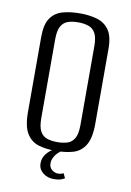

<svg xmlns="http://www.w3.org/2000/svg" viewBox="-84 -652 574 840"><g transform="rotate(10 203.0 -232.0)"><path d="M201 12Q158 12 125 2Q92 -8 72.5 -39.5Q53 -71 53 -135V-468Q53 -524 72.5 -552Q92 -580 126 -589.5Q160 -599 203 -599Q246 -599 279.5 -589Q313 -579 332.5 -551Q352 -523 352 -468V-136Q352 -71 332.5 -39.5Q313 -8 279.5 2Q246 12 201 12ZM202 -27Q228 -27 247.5 -33.5Q267 -40 278 -59.5Q289 -79 289 -118V-468Q289 -507 278 -526.5Q267 -546 247 -552.5Q227 -559 202 -559Q176 -559 156.5 -552.5Q137 -546 126 -526.5Q115 -507 115 -468V-118Q115 -79 126 -59.5Q137 -40 156.5 -33.5Q176 -27 202 -27ZM215 135Q186 135 166 118.5Q146 102 146 77Q146 49 166 28Q186 7 211 -1L243 0Q217 12 203 31Q189 50 189 69Q189 88 202 98Q215 108 228 108Q237 108 243.5 106Q250 104 253 102L263 123Q257 127 245.5 131Q234 135 215 135Z"/></g></svg>

Font: Alumni Sans
Style: Regular
Weight: 400
Designer: Robert E. Leuschke
Foundry: Robert E. Leuschke
Version: Version 1.018